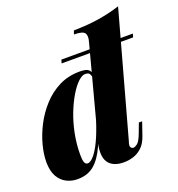

<svg xmlns="http://www.w3.org/2000/svg" viewBox="-144 -913 969 1045"><g transform="rotate(-20 340.0 -390.5)"><path d="M460 -85Q451 -60 457 -51.5Q463 -43 472 -43Q481 -43 495 -53.5Q509 -64 525 -106L546 -162H565L540 -89Q526 -47 502.5 -25Q479 -3 451.5 5.5Q424 14 397 14Q333 14 307 -24Q293 -45 292.5 -78.5Q292 -112 306 -158L441 -667Q451 -701 439 -717Q427 -733 378 -733L385 -754Q467 -755 532 -765.5Q597 -776 656 -795ZM210 -48Q222 -48 239.5 -65Q257 -82 278 -120.5Q299 -159 321 -222Q343 -285 364 -376L349 -268Q320 -176 291.5 -113Q263 -50 225 -18Q187 14 128 14Q94 14 64.5 -1Q35 -16 17 -48Q-1 -80 -1 -132Q-1 -176 13 -229.5Q27 -283 54.5 -336Q82 -389 123 -434Q164 -479 217.5 -506Q271 -533 338 -533Q377 -533 389.5 -520.5Q402 -508 405 -488L397 -468Q393 -488 387 -499Q381 -510 361 -510Q343 -510 320 -488.5Q297 -467 273.5 -428Q250 -389 230 -338Q210 -287 198 -227.5Q186 -168 186 -105Q186 -77 191 -62.5Q196 -48 210 -48ZM681 -628 675 -608H261L267 -628Z"/></g></svg>

Font: Playfair Display Black
Style: Italic
Weight: 900
Italic angle: -14°
Designer: Claus Eggers Sørensen
Foundry: Claus Eggers Sørensen
Version: Version 1.203